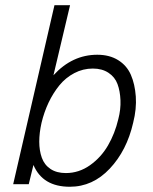

<svg xmlns="http://www.w3.org/2000/svg" viewBox="-20 -710 588 740"><path d="M249 9.8Q144.5 9.8 108.9 -74.2L90.8 0H30.8L189.9 -689.9H250L186 -419.9Q258.3 -499 355 -499Q401.9 -499 435.3 -478.3Q468.8 -457.5 484.4 -421.6Q500 -385.7 503.4 -338.1Q506.8 -290.5 493.2 -236.8Q468.8 -129.9 403.1 -60.1Q337.4 9.8 249 9.8ZM233.9 -43Q284.2 -43 326.9 -73.2Q369.6 -103.5 396.2 -149.4Q422.9 -195.3 436 -251Q445.8 -288.6 444.3 -323.7Q442.9 -358.9 432.9 -386Q422.9 -413.1 398.2 -429.4Q373.5 -445.8 337.9 -445.8Q299.8 -445.8 266.4 -428.2Q232.9 -410.6 208.7 -380.9Q184.6 -351.1 167.2 -314.5Q149.9 -277.8 140.1 -236.8Q131.3 -197.8 131.3 -163.8Q131.3 -129.9 141.1 -102.3Q150.9 -74.7 174.6 -58.8Q198.2 -43 233.9 -43Z"/></svg>

Font: HK Grotesk Light Italic
Style: Regular
Weight: 300
Italic angle: -13°
Designer: Alfredo Marco Pradil and Stefan Peev
Foundry: Hanken Design Co.
Version: Version 1.000;PS 001.000;hotconv 1.0.88;makeotf.lib2.5.64775